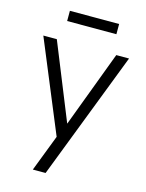

<svg xmlns="http://www.w3.org/2000/svg" viewBox="-127 -740 775 1017"><g transform="rotate(15 260.0 -231.5)"><path d="M232 0 25 -500H99L268 -82L425 -500H495L225 200H155ZM127 -663H397V-607H127Z"/></g></svg>

Font: Retni Sans
Style: Regular
Weight: 400
Designer: Vitaly Kuzmin
Foundry: ParaType Ltd.
Version: Version 1.00;March 2, 2019;FontCreator 11.5.0.2425 64-bit; t